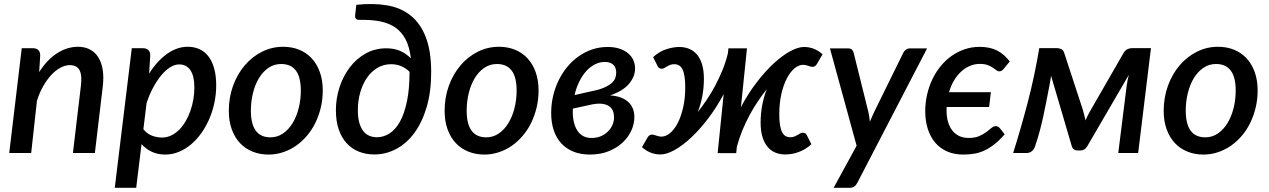

<svg xmlns="http://www.w3.org/2000/svg" viewBox="-20 -746 6188 936"><path d="M171 -394.5Q210.5 -456.5 259.5 -487.2Q308.5 -518 360.5 -518Q392.5 -518 417.5 -505.2Q442.5 -492.5 458.5 -467.8Q474.5 -443 480.5 -407Q486.5 -371 481 -324.5L442.5 0H335.5L374 -324.5Q381 -379 367.8 -403.8Q354.5 -428.5 320 -428.5Q298 -428.5 274.8 -416Q251.5 -403.5 230.2 -380.8Q209 -358 190.5 -325.8Q172 -293.5 160 -254L132 0H25L86 -511H140Q157.5 -511 166.8 -502.2Q176 -493.5 176 -475Z M679 -116Q697 -93.5 721.2 -84.5Q745.5 -75.5 769.5 -75.5Q793.5 -75.5 814.5 -85.5Q835.5 -95.5 853 -113Q870.5 -130.5 884.5 -154.2Q898.5 -178 908 -205Q917.5 -232 922.5 -261.2Q927.5 -290.5 927.5 -319Q927.5 -375.5 908.2 -403.8Q889 -432 853.5 -432Q831.5 -432 809 -417.8Q786.5 -403.5 765.5 -378Q744.5 -352.5 726 -318Q707.5 -283.5 694.5 -243ZM707 -387Q725.5 -417 747.2 -441Q769 -465 792.8 -482.2Q816.5 -499.5 842.2 -508.8Q868 -518 895 -518Q927 -518 952.8 -506.2Q978.5 -494.5 996.5 -470.8Q1014.5 -447 1024.2 -411.8Q1034 -376.5 1034 -329.5Q1034 -287 1025.2 -245.5Q1016.5 -204 1000.5 -166.8Q984.5 -129.5 961.8 -97.5Q939 -65.5 911.5 -42.2Q884 -19 852 -5.8Q820 7.5 785.5 7.5Q749.5 7.5 720.2 -6Q691 -19.5 670 -43.5L644 169.5H539.5L622.5 -511H676.5Q694 -511 703.2 -502.2Q712.5 -493.5 712.5 -475Z M1298.5 -76.5Q1332 -76.5 1359.5 -95.2Q1387 -114 1406.2 -145.5Q1425.5 -177 1436 -218.2Q1446.5 -259.5 1446.5 -304.5Q1446.5 -370.5 1422.2 -402.2Q1398 -434 1350.5 -434Q1316.5 -434 1289.2 -415.5Q1262 -397 1243 -366Q1224 -335 1213.5 -293.5Q1203 -252 1203 -206.5Q1203 -76.5 1298.5 -76.5ZM1289 7.5Q1247 7.5 1211.5 -6.8Q1176 -21 1150.2 -48.2Q1124.5 -75.5 1110 -115.2Q1095.5 -155 1095.5 -205.5Q1095.5 -271 1116.2 -328Q1137 -385 1173 -427.2Q1209 -469.5 1257.2 -493.8Q1305.5 -518 1360.5 -518Q1402.5 -518 1438 -503.8Q1473.5 -489.5 1499 -462.2Q1524.5 -435 1539 -395.2Q1553.5 -355.5 1553.5 -305Q1553.5 -262 1544 -222Q1534.5 -182 1517.5 -147.2Q1500.5 -112.5 1476.2 -84Q1452 -55.5 1422.8 -35.2Q1393.5 -15 1359.5 -3.8Q1325.5 7.5 1289 7.5Z M1976.5 -396Q1960.5 -412.5 1937.5 -422.8Q1914.5 -433 1886.5 -433Q1849.5 -433 1819.5 -415Q1789.5 -397 1768.5 -366.2Q1747.5 -335.5 1736 -294.8Q1724.5 -254 1724.5 -208.5Q1724.5 -174 1731.2 -149.2Q1738 -124.5 1750.2 -108.2Q1762.5 -92 1779.5 -84.5Q1796.5 -77 1817.5 -77Q1850 -77 1879 -95.5Q1908 -114 1929.8 -153Q1951.5 -192 1964 -252.2Q1976.5 -312.5 1976.5 -396ZM1717 -722.5Q1800.5 -731.5 1868 -719.8Q1935.5 -708 1983 -669.5Q2030.5 -631 2056.2 -563.5Q2082 -496 2082 -394Q2082 -298.5 2060 -224Q2038 -149.5 2000.2 -98.2Q1962.5 -47 1912 -20Q1861.5 7 1804.5 7Q1764 7 1729.5 -6.8Q1695 -20.5 1670 -47.8Q1645 -75 1631.2 -115.2Q1617.5 -155.5 1617.5 -209Q1617.5 -266.5 1635.2 -320.8Q1653 -375 1685 -417.2Q1717 -459.5 1762.2 -485Q1807.5 -510.5 1863 -510.5Q1901 -510.5 1930.2 -498Q1959.5 -485.5 1983 -461.5Q1976.5 -516.5 1957.8 -553Q1939 -589.5 1908 -611.2Q1877 -633 1833.2 -641.8Q1789.5 -650.5 1733 -649Q1719 -649 1714.5 -655Q1710 -661 1711.5 -673.5Z M2350.5 -76.5Q2384 -76.5 2411.5 -95.2Q2439 -114 2458.2 -145.5Q2477.5 -177 2488 -218.2Q2498.5 -259.5 2498.5 -304.5Q2498.5 -370.5 2474.2 -402.2Q2450 -434 2402.5 -434Q2368.5 -434 2341.2 -415.5Q2314 -397 2295 -366Q2276 -335 2265.5 -293.5Q2255 -252 2255 -206.5Q2255 -76.5 2350.5 -76.5ZM2341 7.5Q2299 7.5 2263.5 -6.8Q2228 -21 2202.2 -48.2Q2176.5 -75.5 2162 -115.2Q2147.5 -155 2147.5 -205.5Q2147.5 -271 2168.2 -328Q2189 -385 2225 -427.2Q2261 -469.5 2309.2 -493.8Q2357.5 -518 2412.5 -518Q2454.5 -518 2490 -503.8Q2525.5 -489.5 2551 -462.2Q2576.5 -435 2591 -395.2Q2605.5 -355.5 2605.5 -305Q2605.5 -262 2596 -222Q2586.5 -182 2569.5 -147.2Q2552.5 -112.5 2528.2 -84Q2504 -55.5 2474.8 -35.2Q2445.5 -15 2411.5 -3.8Q2377.5 7.5 2341 7.5Z M2772.5 -209.5Q2771.5 -178 2777.2 -152.5Q2783 -127 2794.8 -109Q2806.5 -91 2824.8 -81.8Q2843 -72.5 2868 -73.5Q2890.5 -74 2909.8 -82.2Q2929 -90.5 2943.2 -104.5Q2957.5 -118.5 2965.5 -136.5Q2973.5 -154.5 2973.5 -174.5Q2973.5 -191 2968 -205Q2962.5 -219 2949.8 -228Q2937 -237 2916.5 -239.8Q2896 -242.5 2866.5 -237L2772.5 -216.5ZM2862.5 -301Q2901.5 -308.5 2925.2 -319Q2949 -329.5 2962.2 -341.5Q2975.5 -353.5 2979.8 -366.5Q2984 -379.5 2984 -392.5Q2984 -402.5 2981.2 -411.8Q2978.5 -421 2972 -428.2Q2965.5 -435.5 2954.8 -439.8Q2944 -444 2928.5 -444Q2903 -444 2879.8 -432Q2856.5 -420 2837.2 -398.5Q2818 -377 2803.5 -347.2Q2789 -317.5 2781 -282.5ZM2954 -281Q2980 -279.5 3001.8 -272.2Q3023.5 -265 3039.2 -252Q3055 -239 3063.8 -219.8Q3072.5 -200.5 3072.5 -175.5Q3072.5 -141 3057.2 -108.2Q3042 -75.5 3013.8 -49.8Q2985.5 -24 2945.8 -8.2Q2906 7.5 2856.5 7.5Q2810 7.5 2774.8 -7Q2739.5 -21.5 2715.5 -48Q2691.5 -74.5 2679.2 -111.8Q2667 -149 2667 -194.5Q2667 -237 2676.2 -277.2Q2685.5 -317.5 2702.8 -353.2Q2720 -389 2744.8 -419Q2769.5 -449 2800 -470.8Q2830.5 -492.5 2866.2 -504.8Q2902 -517 2942 -517Q2976 -517 3001 -508.5Q3026 -500 3042.8 -485.5Q3059.5 -471 3067.8 -452.2Q3076 -433.5 3076 -412.5Q3076 -373 3046.8 -337.8Q3017.5 -302.5 2954 -281Z M3592 -224Q3627 -290 3668.5 -344Q3710 -398 3751.5 -436.5Q3793 -475 3831.8 -496Q3870.5 -517 3899.5 -517Q3923.5 -517 3945.8 -508.8Q3968 -500.5 3990 -481.5L3964 -436.5Q3958.5 -426.5 3952.5 -423.2Q3946.5 -420 3940.5 -420Q3936 -420 3931.2 -421.5Q3926.5 -423 3921 -424.8Q3915.5 -426.5 3909 -428.2Q3902.5 -430 3894.5 -430Q3874 -430 3853.2 -412.8Q3832.5 -395.5 3816 -364Q3799.5 -332.5 3789.2 -288Q3779 -243.5 3779 -189Q3779 -157.5 3782.5 -136.2Q3786 -115 3792.8 -101.8Q3799.5 -88.5 3809.5 -82.8Q3819.5 -77 3833 -77Q3843.5 -77 3852 -80.2Q3860.5 -83.5 3867.8 -87.8Q3875 -92 3881 -95.5Q3887 -99 3892 -99Q3897.5 -99 3903 -97.2Q3908.5 -95.5 3912 -89.5L3935.5 -43Q3920.5 -29 3904.2 -19.5Q3888 -10 3871.2 -4Q3854.5 2 3838.5 4.5Q3822.5 7 3808.5 7Q3781 7 3758.8 -2.5Q3736.5 -12 3720.8 -31.5Q3705 -51 3696.5 -80Q3688 -109 3688 -148Q3688 -192.5 3695.8 -233.2Q3703.5 -274 3718 -311Q3696.5 -284.5 3675 -252.5Q3653.5 -220.5 3634 -184.5Q3614.5 -148.5 3598.5 -109.2Q3582.5 -70 3572 -29.5L3569 0.5H3478.5L3508 -287.5Q3473 -221.5 3431.2 -167Q3389.5 -112.5 3348 -74Q3306.5 -35.5 3267.8 -14.2Q3229 7 3200 7Q3176 7 3153.8 -1.2Q3131.5 -9.5 3109.5 -28.5L3135.5 -73.5Q3141 -83.5 3147 -86.8Q3153 -90 3159 -90Q3163.5 -90 3168.2 -88.5Q3173 -87 3178.5 -85.2Q3184 -83.5 3190.5 -81.8Q3197 -80 3205 -80Q3225.5 -80 3246.2 -97Q3267 -114 3283.5 -145.5Q3300 -177 3310.2 -221.5Q3320.5 -266 3320.5 -321Q3320.5 -352.5 3317 -374Q3313.5 -395.5 3306.8 -408.5Q3300 -421.5 3290 -427.2Q3280 -433 3266.5 -433Q3256 -433 3247.5 -429.8Q3239 -426.5 3231.8 -422.2Q3224.5 -418 3218.5 -414.5Q3212.5 -411 3207.5 -411Q3202 -411 3196.5 -412.8Q3191 -414.5 3187.5 -420.5L3164 -467.5Q3194 -495 3228.2 -506Q3262.5 -517 3291 -517Q3318.5 -517 3340.8 -507.5Q3363 -498 3378.8 -478.8Q3394.5 -459.5 3403 -430.5Q3411.5 -401.5 3411.5 -362.5Q3411.5 -318 3403.8 -277.2Q3396 -236.5 3381.5 -199.5Q3403 -226.5 3425 -259Q3447 -291.5 3466.5 -328.2Q3486 -365 3502.2 -404.8Q3518.5 -444.5 3528.5 -486L3531 -510.5H3621.5Z M4499.5 -510 4159 146Q4147 169.5 4123.5 169.5H4044L4156 -35.5L4026 -510H4115Q4127.5 -510 4133.5 -503.8Q4139.5 -497.5 4141.5 -489L4213.5 -199.5Q4216 -188 4217.8 -176Q4219.5 -164 4220.5 -152.5Q4225.5 -164.5 4230.8 -176.2Q4236 -188 4241.5 -200L4384 -489.5Q4388.5 -498.5 4396.8 -504.2Q4405 -510 4414 -510Z M4878 -91Q4852.5 -62.5 4829 -43.8Q4805.5 -25 4781.8 -13.5Q4758 -2 4732.2 2.8Q4706.5 7.5 4676 7.5Q4631.5 7.5 4597 -7.8Q4562.5 -23 4539 -50.8Q4515.5 -78.5 4503 -117.5Q4490.5 -156.5 4490.5 -204Q4490.5 -245 4499.5 -284.5Q4508.5 -324 4525 -358.8Q4541.5 -393.5 4565.2 -422.8Q4589 -452 4618.5 -473Q4648 -494 4682.5 -505.8Q4717 -517.5 4755.5 -517.5Q4806.5 -517.5 4841.2 -499.5Q4876 -481.5 4902.5 -446.5L4872 -409Q4868 -404.5 4862.8 -401.2Q4857.5 -398 4851.5 -398Q4844 -398 4837 -403.8Q4830 -409.5 4820 -416.2Q4810 -423 4795 -428.8Q4780 -434.5 4756.5 -434.5Q4731 -434.5 4707.8 -424.5Q4684.5 -414.5 4665 -396.5Q4645.5 -378.5 4630.5 -353Q4615.5 -327.5 4606.5 -296.5H4810.5L4802 -224.5H4595Q4594.5 -220 4594.5 -215.5Q4594.5 -211 4594.5 -206.5Q4594.5 -177 4601.5 -152.5Q4608.5 -128 4622 -110.5Q4635.5 -93 4655.5 -83.2Q4675.5 -73.5 4702 -73.5Q4733 -73.5 4753.5 -82.5Q4774 -91.5 4788.2 -102.2Q4802.5 -113 4813 -122Q4823.5 -131 4834.5 -131Q4845.5 -131 4854.5 -121L4878 -91Z M5591 -511.5 5528.5 0H5431.5L5472.5 -327.5Q5474 -339 5476.8 -353Q5479.5 -367 5483 -381L5279.5 -31.5Q5267.5 -12.5 5247.5 -12.5H5232.5Q5212.5 -12.5 5205.5 -31.5L5104 -376.5Q5101.5 -361.5 5099 -345.2Q5096.5 -329 5093.5 -316Q5086.5 -280.5 5080 -246.8Q5073.5 -213 5066 -178.8Q5058.5 -144.5 5049 -108.5Q5039.5 -72.5 5026 -33Q5020.5 -17.5 5010 -8.8Q4999.5 0 4983.5 0H4919Q4956.5 -118.5 4990 -246.2Q5023.5 -374 5046.5 -511.5H5131.5Q5142.5 -511.5 5153 -507Q5163.5 -502.5 5168 -488L5259 -210.5Q5263 -196 5266.2 -183.2Q5269.5 -170.5 5272 -159Q5276 -168 5280 -177.2Q5284 -186.5 5289.5 -196L5457.5 -488Q5466.5 -502.5 5477.8 -507Q5489 -511.5 5499.5 -511.5Z M5856 -76.5Q5889.5 -76.5 5917 -95.2Q5944.5 -114 5963.8 -145.5Q5983 -177 5993.5 -218.2Q6004 -259.5 6004 -304.5Q6004 -370.5 5979.8 -402.2Q5955.5 -434 5908 -434Q5874 -434 5846.8 -415.5Q5819.5 -397 5800.5 -366Q5781.5 -335 5771 -293.5Q5760.5 -252 5760.5 -206.5Q5760.5 -76.5 5856 -76.5ZM5846.5 7.5Q5804.5 7.5 5769 -6.8Q5733.5 -21 5707.8 -48.2Q5682 -75.5 5667.5 -115.2Q5653 -155 5653 -205.5Q5653 -271 5673.8 -328Q5694.5 -385 5730.5 -427.2Q5766.5 -469.5 5814.8 -493.8Q5863 -518 5918 -518Q5960 -518 5995.5 -503.8Q6031 -489.5 6056.5 -462.2Q6082 -435 6096.5 -395.2Q6111 -355.5 6111 -305Q6111 -262 6101.5 -222Q6092 -182 6075 -147.2Q6058 -112.5 6033.8 -84Q6009.5 -55.5 5980.2 -35.2Q5951 -15 5917 -3.8Q5883 7.5 5846.5 7.5Z"/></svg>

Font: Lato SemiBold
Style: Italic
Weight: 600
Italic angle: -7°
Designer: Lukasz Dziedzic with Adam Twardoch and Botio Nikoltchev
Foundry: tyPoland Lukasz Dziedzic
Version: Version 2.015; 2015-08-06; http://www.latofonts.com/